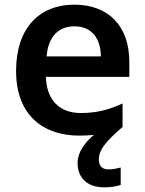

<svg xmlns="http://www.w3.org/2000/svg" viewBox="-20 -572 621 824"><path d="M404 113C404 76 426 41 506 -27V-128C447 -101 396 -87 326 -87C234 -87 180 -144 177 -242H535V-306C535 -461 445 -552 299 -552C149 -552 49 -452 49 -267C49 -82 161 10 320 10C343 10 364 9 383 7C344 39 313 82 313 127C313 191 354 232 427 232C457 232 478 228 498 222V147C486 150 467 155 445 155C420 155 404 141 404 113ZM299 -459C376 -459 412 -405 413 -330H180C187 -415 231 -459 299 -459Z"/></svg>

Font: Noto Sans Bamum SemiBold
Style: Regular
Weight: 600
Designer: Monotype Design Team
Foundry: Monotype Imaging Inc.
Version: Version 2.002